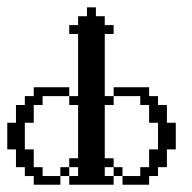

<svg xmlns="http://www.w3.org/2000/svg" viewBox="-20 -508 528 528"><path d="M146 -23.9V-48.3H170.4V-23.9ZM292.5 -23.9V-48.3H316.9V-23.9ZM72.8 0V-23.9H48.3V-48.3H23.9V-97.2H0V-170.4H23.9V-219.2H48.3V-243.7H72.8V-268.1H170.4V-243.7H97.2V-219.2H72.8V-170.4H48.3V-97.2H72.8V-48.3H97.2V-23.9H146V0ZM316.9 0V-23.9H365.7V-48.3H390.1V-97.2H414.6V-170.4H390.1V-219.2H365.7V-243.7H292.5V-268.1H390.1V-243.7H414.6V-219.2H439V-170.4H463.4V-97.2H439V-48.3H414.6V-23.9H390.1V0ZM170.4 0V-23.9H194.8V-48.3H170.4V-72.8H194.8V-219.2H170.4V-243.7H194.8V-414.6H170.4V-439H194.8V-463.4H219.2V-487.8H243.7V-463.4H268.1V-439H292.5V-414.6H268.1V-243.7H292.5V-219.2H268.1V-72.8H292.5V-48.3H268.1V-23.9H292.5V0Z"/></svg>

Font: FS Mondwest Regular
Style: Regular
Weight: 400
Designer: NZWStudios2024
Foundry: https://fontstruct.com
Version: Version 1.0